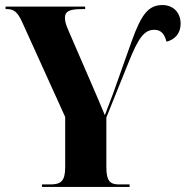

<svg xmlns="http://www.w3.org/2000/svg" viewBox="-20 -740 735 760"><path d="M146 0H493V-10H451C416 -10 401 -23 401 -78V-275L488 -491C528 -591 551 -622 591 -622C620 -622 632 -602 639 -575C672 -583 695 -608 695 -646C695 -690 666 -720 623 -720C568 -720 540 -684 502 -579L427 -368C417 -341 405 -310 395 -284C377 -327 368 -349 354 -381L251 -619C241 -642 237 -656 237 -669C237 -695 254 -704 304 -704H317V-714H2V-704H8C35 -704 50 -692 68 -652L238 -277V-78C238 -23 221 -10 179 -10H146Z"/></svg>

Font: Noto Serif Display Condensed ExtraBold
Style: Regular
Weight: 800
Width: 3
Designer: Monotype Design Team
Foundry: Monotype Imaging Inc.
Version: Version 2.009